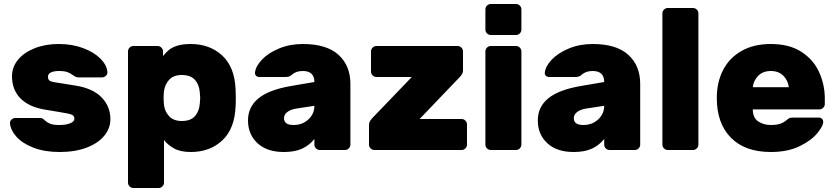

<svg xmlns="http://www.w3.org/2000/svg" viewBox="-20 -750 4177 960"><path d="M40 -369Q40 -414 69.5 -450.5Q99 -487 152.5 -508.5Q206 -530 274 -530Q341 -530 395.5 -509.5Q450 -489 482 -457Q514 -425 517 -390Q518 -379 509.5 -371Q501 -363 490 -363H371Q360 -363 345 -374Q332 -384 317 -389.5Q302 -395 274 -395Q250 -395 235 -388Q220 -381 220 -367Q220 -355 225.5 -349Q231 -343 245.5 -340Q260 -337 296 -332L358 -322Q445 -308 488.5 -262.5Q532 -217 532 -154Q532 -109 501.5 -71.5Q471 -34 413.5 -12Q356 10 278 10Q203 10 147.5 -11.5Q92 -33 62.5 -66Q33 -99 30 -133Q29 -144 37.5 -152Q46 -160 57 -160H181Q188 -160 192.5 -157.5Q197 -155 203 -149Q215 -138 230 -131.5Q245 -125 278 -125Q309 -125 330.5 -133.5Q352 -142 352 -156Q352 -172 336.5 -177.5Q321 -183 270 -191L198 -203Q122 -217 81 -259.5Q40 -302 40 -369Z M800 163Q800 174 792 182Q784 190 773 190H647Q636 190 628 182Q620 174 620 163V-493Q620 -504 628 -512Q636 -520 647 -520H768Q779 -520 787 -512Q795 -504 795 -493V-470Q811 -489 825.5 -501Q840 -513 866.5 -521.5Q893 -530 934 -530Q1029 -530 1091.5 -472Q1154 -414 1158 -301Q1159 -291 1159 -261Q1159 -230 1158 -220Q1154 -107 1092 -48.5Q1030 10 934 10Q882 10 850 -8Q818 -26 800 -50ZM889 -375Q848 -375 826.5 -352Q805 -329 800 -295Q798 -275 798 -260Q798 -245 800 -225Q804 -192 826 -168.5Q848 -145 889 -145Q933 -145 954.5 -169Q976 -193 979 -232Q981 -252 981 -260Q981 -268 979 -288Q976 -327 954.5 -351Q933 -375 889 -375Z M1552 -340Q1552 -395 1494 -395Q1461 -395 1440 -377Q1432 -369 1424 -367Q1416 -365 1404 -365H1277Q1267 -365 1260.5 -371Q1254 -377 1255 -387Q1258 -418 1289.5 -451.5Q1321 -485 1375 -507.5Q1429 -530 1494 -530Q1613 -530 1672.5 -476Q1732 -422 1732 -330V-27Q1732 -16 1724 -8Q1716 0 1705 0H1579Q1568 0 1560 -8Q1552 -16 1552 -27V-55Q1526 -23 1490 -6.5Q1454 10 1399 10Q1315 10 1267.5 -34Q1220 -78 1220 -148Q1220 -215 1272 -258Q1324 -301 1435 -320ZM1460 -207Q1432 -202 1416 -189.5Q1400 -177 1400 -159Q1400 -125 1448 -125Q1492 -125 1522 -153Q1552 -181 1552 -221Z M2315 -128V-27Q2315 -16 2307 -8Q2299 0 2288 0H1852Q1841 0 1833 -8Q1825 -16 1825 -27V-124Q1825 -135 1829 -142.5Q1833 -150 1841 -159L2039 -365H1862Q1851 -365 1843 -373Q1835 -381 1835 -392V-493Q1835 -504 1843 -512Q1851 -520 1862 -520H2268Q2279 -520 2287 -512Q2295 -504 2295 -493V-396Q2295 -383 2281 -367L2078 -155H2288Q2299 -155 2307 -147Q2315 -139 2315 -128Z M2560 -575H2434Q2423 -575 2415 -583Q2407 -591 2407 -602V-703Q2407 -714 2415 -722Q2423 -730 2434 -730H2560Q2571 -730 2579 -722Q2587 -714 2587 -703V-602Q2587 -591 2579 -583Q2571 -575 2560 -575ZM2560 0H2434Q2423 0 2415 -8Q2407 -16 2407 -27V-493Q2407 -504 2415 -512Q2423 -520 2434 -520H2560Q2571 -520 2579 -512Q2587 -504 2587 -493V-27Q2587 -16 2579 -8Q2571 0 2560 0Z M3001 -340Q3001 -395 2943 -395Q2910 -395 2889 -377Q2881 -369 2873 -367Q2865 -365 2853 -365H2726Q2716 -365 2709.5 -371Q2703 -377 2704 -387Q2707 -418 2738.5 -451.5Q2770 -485 2824 -507.5Q2878 -530 2943 -530Q3062 -530 3121.5 -476Q3181 -422 3181 -330V-27Q3181 -16 3173 -8Q3165 0 3154 0H3028Q3017 0 3009 -8Q3001 -16 3001 -27V-55Q2975 -23 2939 -6.5Q2903 10 2848 10Q2764 10 2716.5 -34Q2669 -78 2669 -148Q2669 -215 2721 -258Q2773 -301 2884 -320ZM2909 -207Q2881 -202 2865 -189.5Q2849 -177 2849 -159Q2849 -125 2897 -125Q2941 -125 2971 -153Q3001 -181 3001 -221Z M3445 0H3319Q3308 0 3300 -8Q3292 -16 3292 -27V-683Q3292 -694 3300 -702Q3308 -710 3319 -710H3445Q3456 -710 3464 -702Q3472 -694 3472 -683V-27Q3472 -16 3464 -8Q3456 0 3445 0Z M3834 -125Q3862 -125 3880 -131Q3898 -137 3911 -148Q3922 -157 3927 -159.5Q3932 -162 3944 -162H4074Q4084 -162 4090 -156Q4096 -150 4096 -140Q4096 -120 4066 -83.5Q4036 -47 3977 -18.5Q3918 10 3834 10Q3705 10 3634.5 -61.5Q3564 -133 3564 -260Q3564 -339 3595.5 -400Q3627 -461 3688 -495.5Q3749 -530 3834 -530Q3927 -530 3987.5 -490.5Q4048 -451 4076 -388.5Q4104 -326 4104 -258V-230Q4104 -219 4096 -211Q4088 -203 4077 -203H3744Q3744 -161 3771 -143Q3798 -125 3834 -125ZM3924 -314Q3920 -348 3896.5 -371.5Q3873 -395 3834 -395Q3795 -395 3771.5 -371.5Q3748 -348 3744 -314Z"/></svg>

Font: Rubik
Style: Regular
Weight: 700
Designer: Hubert & Fischer
Foundry: Hubert & Fischer
Version: Version 1.100